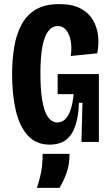

<svg xmlns="http://www.w3.org/2000/svg" viewBox="-20 -692 542 936"><path d="M221 13Q156 13 115.5 -31.5Q75 -76 57 -153.5Q39 -231 39 -330Q39 -402 49.5 -464Q60 -526 85.5 -573Q111 -620 155.5 -646Q200 -672 269 -672Q332 -672 372 -651Q412 -630 432.5 -595.5Q453 -561 458 -518.5Q463 -476 454 -432L325 -419Q331 -461 324.5 -494Q318 -527 302 -546Q286 -565 262 -565Q234 -565 215 -540Q196 -515 186.5 -464Q177 -413 177 -335Q177 -266 183.5 -219.5Q190 -173 201 -146Q212 -119 227 -107Q242 -95 259 -95Q282 -95 298.5 -111.5Q315 -128 325 -159Q335 -190 339 -233H261V-331H462V-227V0H377L382 -191H365Q363 -129 348.5 -82.5Q334 -36 303.5 -11.5Q273 13 221 13ZM160 224Q181 158 184.5 120.5Q188 83 188 58H319Q319 111 304.5 151Q290 191 270 224Z"/></svg>

Font: Bricolage Grotesque 24pt Condensed
Style: Bold
Weight: 700
Width: 3
Designer: Mathieu Triay
Foundry: Atelier Triay
Version: Version 1.001;gftools[0.9.33.dev8+g029e19f]